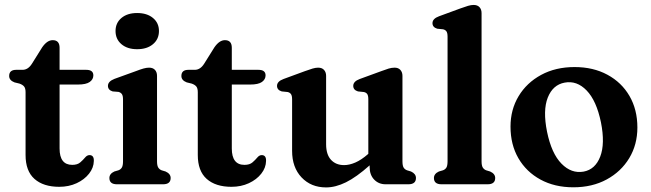

<svg xmlns="http://www.w3.org/2000/svg" viewBox="-20 -764 2699 796"><path d="M60.5 -417.5 40 -422.5Q18 -431 18 -449Q18 -474.5 47 -474.5H73.5Q96.5 -474.5 112.5 -500L155 -568Q175.5 -597.5 198.5 -597.5Q227 -597.5 227 -566V-474.5H337.5Q367 -474.5 367 -451.5Q367 -435 352 -424.2Q337 -413.5 303 -413.5H227V-148.5Q227 -80.5 279.5 -80.5Q301 -80.5 312.8 -90.8Q324.5 -101 332.8 -111Q341 -121 351.5 -121Q370 -120.5 369 -96.5Q368.5 -68.5 349.2 -44Q330 -19.5 297.8 -4.5Q265.5 10.5 225.5 10.5Q160 10.5 123 -22.2Q86 -55 86 -121.5V-381.5Q86 -398 79.8 -405.5Q73.5 -413 60.5 -417.5Z M548.5 -560Q508 -560 483.5 -580.8Q459 -601.5 459 -635.5Q459 -669 483.5 -689.5Q508 -710 548.5 -710Q589.5 -710 614.2 -689.5Q639 -669 639 -635.5Q639 -601.5 614.2 -580.8Q589.5 -560 548.5 -560ZM631 -449.5V-95.5Q631 -77.5 636 -69.5Q641 -61.5 650 -58L666.5 -53Q687.5 -43.5 687.5 -26Q687.5 0 656 0H465Q433.5 0 433.5 -26Q433.5 -43.5 454 -53L471 -58Q480.5 -61.5 485.2 -69.5Q490 -77.5 490 -95.5V-352Q490 -367.5 485.2 -374Q480.5 -380.5 471.5 -383L447 -385Q427.5 -391 427.5 -408Q427.5 -426.5 454.5 -437L543 -469Q562.5 -476.5 575 -480Q587.5 -483.5 598 -483.5Q614 -483.5 622.5 -474.2Q631 -465 631 -449.5Z M774.5 -417.5 754 -422.5Q732 -431 732 -449Q732 -474.5 761 -474.5H787.5Q810.5 -474.5 826.5 -500L869 -568Q889.5 -597.5 912.5 -597.5Q941 -597.5 941 -566V-474.5H1051.5Q1081 -474.5 1081 -451.5Q1081 -435 1066 -424.2Q1051 -413.5 1017 -413.5H941V-148.5Q941 -80.5 993.5 -80.5Q1015 -80.5 1026.8 -90.8Q1038.5 -101 1046.8 -111Q1055 -121 1065.5 -121Q1084 -120.5 1083 -96.5Q1082.5 -68.5 1063.2 -44Q1044 -19.5 1011.8 -4.5Q979.5 10.5 939.5 10.5Q874 10.5 837 -22.2Q800 -55 800 -121.5V-381.5Q800 -398 793.8 -405.5Q787.5 -413 774.5 -417.5Z M1191 -138.5V-352Q1191 -367.5 1186.2 -374Q1181.5 -380.5 1172.5 -382.5L1148 -385Q1128.5 -391 1128.5 -408Q1128.5 -426.5 1155.5 -436.5L1244 -469Q1263.5 -476 1276 -479.8Q1288.5 -483.5 1299 -483.5Q1315 -483.5 1323.5 -474Q1332 -464.5 1332 -449.5V-166Q1332 -123.5 1352.2 -101.5Q1372.5 -79.5 1406.5 -79.5Q1428.5 -79.5 1453.2 -90.2Q1478 -101 1505 -124.5L1507 -126.5V-352Q1507 -367.5 1502.5 -374Q1498 -380.5 1488.5 -382.5L1464 -385Q1444.5 -391 1444.5 -408Q1444.5 -426.5 1471.5 -436.5L1560.5 -469Q1579 -476 1591.5 -479.8Q1604 -483.5 1616 -483.5Q1631.5 -483.5 1640 -474Q1648.5 -464.5 1648.5 -449.5V-95.5Q1648.5 -77.5 1653.2 -69.5Q1658 -61.5 1667.5 -58L1684 -53Q1704.5 -43.5 1704.5 -26Q1704.5 0 1673 0H1578.5Q1550 0 1531.2 -19.5Q1512.5 -39 1512.5 -71V-78.5Q1457.5 -29.5 1414.2 -8.2Q1371 13 1332 13Q1269.5 13 1230.2 -28.5Q1191 -70 1191 -138.5Z M1976.5 -709.5V-95.5Q1976.5 -77.5 1981.5 -69.5Q1986.5 -61.5 1995.5 -58L2012 -53Q2033 -43.5 2033 -26Q2033 0 2001.5 0H1810.5Q1779 0 1779 -26Q1779 -43.5 1799.5 -53L1816.5 -58Q1826 -61.5 1830.8 -69.5Q1835.5 -77.5 1835.5 -95.5V-612Q1835.5 -627.5 1830.8 -634Q1826 -640.5 1817 -642.5L1792.5 -645Q1773 -651 1773 -668Q1773 -686.5 1800 -696.5L1888.5 -729Q1908 -736 1920.5 -739.8Q1933 -743.5 1943.5 -743.5Q1959.5 -743.5 1968 -734.2Q1976.5 -725 1976.5 -709.5Z M2362 -486Q2439.5 -486 2498.2 -454.2Q2557 -422.5 2589.8 -366Q2622.5 -309.5 2622.5 -235.5Q2622.5 -164.5 2588.8 -108.5Q2555 -52.5 2495.2 -20Q2435.5 12.5 2357 12.5Q2279.5 12.5 2220.8 -19.5Q2162 -51.5 2129.2 -108Q2096.5 -164.5 2096.5 -239Q2096.5 -309.5 2130 -365.2Q2163.5 -421 2223.5 -453.5Q2283.5 -486 2362 -486ZM2399.5 -52.5Q2448 -61.5 2468.5 -115Q2489 -168.5 2471.5 -256.5Q2453 -346.5 2412.2 -388.8Q2371.5 -431 2321 -421.5Q2272 -412.5 2251 -359.5Q2230 -306.5 2248 -217.5Q2266.5 -127.5 2307.8 -85.5Q2349 -43.5 2399.5 -52.5Z"/></svg>

Font: Fraunces 9pt Soft SemiBold
Style: Regular
Weight: 600
Version: Version 1.000;[b76b70a41]